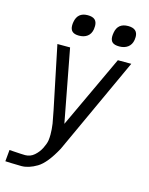

<svg xmlns="http://www.w3.org/2000/svg" viewBox="-139 -846 877 1132"><g transform="rotate(15 300.0 -280.0)"><path d="M32.5 128Q91 132 109 132Q140.5 132 164.5 111Q188.5 90 202.5 62Q216.5 34 220 13Q222.5 -5.5 222.5 -24Q222.5 -54.5 217.5 -89.5Q211.5 -128.5 171.5 -318Q129 -521.5 123.5 -550H201L285 -106L492.5 -550H574.5L302.5 41.5Q249 140 198.8 170Q148.5 200 104.5 200L42.5 198.5L6 197L12.5 126.5ZM179 -678.5Q179 -689.5 181 -700Q191.5 -760.5 253 -760.5Q282.5 -760.5 296.5 -748Q310.5 -735.5 310.5 -710Q310.5 -700.5 309 -690Q304 -660.5 284 -645.5Q264 -630.5 233 -630.5Q205 -630.5 192 -642.5Q179 -654.5 179 -678.5ZM424 -677Q424 -686 426.5 -701Q437 -760.5 499.5 -760.5Q558.5 -760.5 558.5 -709.5Q558.5 -701 557 -691Q552 -661.5 531.2 -646Q510.5 -630.5 479 -630.5Q450 -630.5 437 -641.8Q424 -653 424 -677Z"/></g></svg>

Font: JuliaMono Light
Style: Italic
Weight: 300
Italic angle: -9°
Monospace: yes
Designer: cormullion
Foundry: corm
Version: Version 0.054; ttfautohint (v1.8.4)